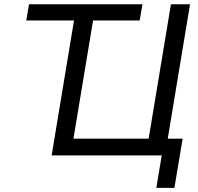

<svg xmlns="http://www.w3.org/2000/svg" viewBox="-20 -748 952 924"><path d="M106.4 -649.4 119.6 -727.5H665.5L652.3 -649.4ZM773.9 0H228.5L349.1 -727.5H440.9L333.5 -80.6H695.3L802.7 -727.5H894.5ZM732.4 156.2 758.3 0H722.2L734.9 -80.6H858.9L819.3 156.2Z"/></svg>

Font: Inter 18pt
Style: Italic
Weight: 400
Italic angle: -9.3988°
Designer: Rasmus Andersson
Foundry: rsms
Version: Version 4.001;git-66647c0bb